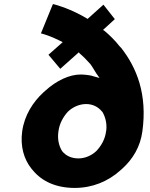

<svg xmlns="http://www.w3.org/2000/svg" viewBox="-20 -901 736 943"><path d="M141 -65C186 -10 256 22 347 22C434 22 511 -10 572 -65L581 -73C633 -120 669 -181 679 -254C705 -438 651 -569 575 -666L568 -673C546 -701 521 -726 495 -748L486 -754L544 -807L488 -878L410 -808L404 -812C328 -857 261 -876 241 -881L239 -879L181 -737C190 -735 227 -725 276 -700L288 -694L218 -632L276 -563L367 -644L372 -638C390 -623 407 -605 424 -586C434 -573 443 -556 452 -542L469 -518L440 -526C418 -534 384 -535 375 -535C323 -535 259 -507 202 -455L193 -447C142 -400 100 -335 89 -256C79 -183 97 -119 135 -72ZM314 -353C338 -376 371 -390 403 -390C434 -390 462 -377 481 -353H482C496 -330 506 -298 502 -261L501 -256C496 -217 478 -186 454 -160C430 -137 398 -123 365 -123C331 -123 303 -136 285 -159C270 -183 261 -216 267 -256C272 -295 291 -328 314 -353ZM404 -812Z"/></svg>

Font: Hussar Woodtype
Style: SeBdObl
Weight: 900
Foundry: Cannot Into Space Fonts
Version: Version 1.07